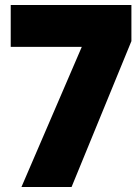

<svg xmlns="http://www.w3.org/2000/svg" viewBox="-20 -750 563 770"><path d="M507 -585 267 0H66L308 -562H23V-730H507Z"/></svg>

Font: Fz Poppins ExtBd
Style: Regular
Weight: 800
Designer: Ninad Kale (Devanagari), Jonny Pinhorn (Latin)
Foundry: Indian Type Foundry
Version: Vit hóa bi Vntype.Com & FontZin.Com